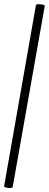

<svg xmlns="http://www.w3.org/2000/svg" viewBox="-25 -757 238 936"><path d="M37 154Q36 159 25.5 159.5Q15 160 5 157.5Q-5 155 -5 151L150 -731Q151 -736 162 -736.5Q173 -737 183.5 -734.5Q194 -732 193 -727Z"/></svg>

Font: Cormorant Garamond Light
Style: Bold Italic
Weight: 700
Italic angle: -10°
Version: Version 4.001